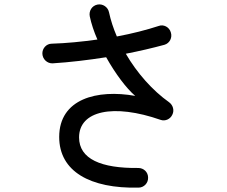

<svg xmlns="http://www.w3.org/2000/svg" viewBox="-20 -818 1040 879"><path d="M614 41C639 41 659 20 658 -5C658 -30 638 -49 613 -49C443 -47 342 -90 342 -189C342 -311 499 -345 716 -269C737 -262 760 -273 769 -293C779 -313 772 -337 754 -350C678 -404 607 -484 556 -572C618 -584 678 -598 733 -613C757 -620 770 -646 762 -670C755 -694 729 -708 706 -699C651 -681 585 -664 515 -651C499 -688 487 -725 479 -762C474 -786 450 -802 426 -797C401 -792 386 -768 391 -743C398 -710 410 -673 426 -637C355 -627 283 -620 217 -618C192 -618 173 -596 174 -572C175 -547 196 -527 221 -528C300 -533 384 -543 466 -556C508 -481 558 -414 599 -379C425 -410 251 -366 251 -191C251 -33 393 46 614 41Z"/></svg>

Font: 寒蝉半圆体
Style: Regular
Weight: 400
Designer: Yoshimichi Ohira & Warren
Foundry: ChillType
Version: Version 1.800;Glyphs 3.1.1 (3135)